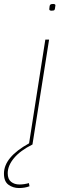

<svg xmlns="http://www.w3.org/2000/svg" viewBox="-88 -730 329 970"><path d="M180 -710Q192 -710 192 -703Q190 -683 187 -679.5Q184 -676 172 -676Q168 -676 164.5 -677.5Q161 -679 161 -684Q162 -703 166 -706.5Q170 -710 180 -710ZM58 0 141 -530H160L76 0ZM59 -6 76 0Q14 31 -17.5 69Q-49 107 -49 145Q-49 175 -32 188.5Q-15 202 10 202Q34 202 58 195L61 211Q37 220 8 220Q-22 220 -45 203.5Q-68 187 -68 147Q-68 64 59 -6Z"/></svg>

Font: Georama Extended Thin
Style: Italic
Weight: 100
Width: 7
Italic angle: -9°
Designer: Jean-Baptiste Levee
Foundry: Production Type
Version: Version 1.000